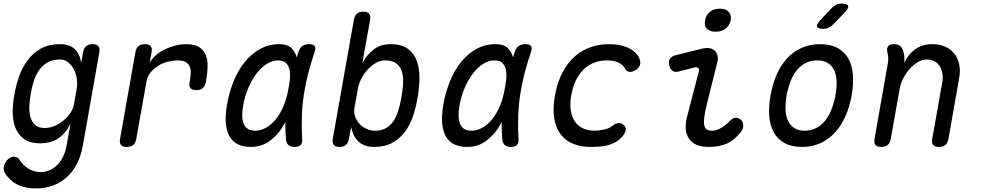

<svg xmlns="http://www.w3.org/2000/svg" viewBox="-30 -805 5450 1065"><path d="M361 -120Q347 -90 329 -69.5Q311 -49 290 -35.5Q269 -22 245 -16Q221 -10 195 -10Q135 -10 102 -35Q69 -60 54.5 -99Q40 -138 40.5 -186.5Q41 -235 50 -281Q58 -328 74.5 -377Q91 -426 120.5 -467Q150 -508 194 -534Q238 -560 302 -560Q357 -560 385.5 -532Q414 -504 420 -456L431 -515Q435 -538 448 -549Q461 -560 484 -560Q506 -560 515.5 -549Q525 -538 521 -515L430 0Q419 63 394 108.5Q369 154 334 183.5Q299 213 257 226.5Q215 240 170 240Q135 240 108 233.5Q81 227 60 215.5Q39 204 24 188.5Q9 173 -2 156Q-7 147 -9 138Q-11 129 -9 120Q-8 112 -3 102Q2 92 9.5 83.5Q17 75 26.5 69.5Q36 64 48 64Q59 64 66 68.5Q73 73 79 82Q87 95 99 107.5Q111 120 126 129.5Q141 139 159 144.5Q177 150 198 150Q216 150 237.5 142.5Q259 135 279.5 117.5Q300 100 316 71.5Q332 43 340 0ZM219 -95Q246 -95 273 -106.5Q300 -118 322.5 -137Q345 -156 360.5 -179Q376 -202 380 -226L396 -316Q400 -340 396 -368Q392 -396 380 -419.5Q368 -443 348.5 -459Q329 -475 302 -475Q259 -475 230.5 -457Q202 -439 184 -411.5Q166 -384 156 -351Q146 -318 141 -287Q135 -255 133 -221Q131 -187 138 -159Q145 -131 163.5 -113Q182 -95 219 -95Z M673 10Q650 10 641 -1Q632 -12 636 -35L721 -515Q725 -538 738 -549Q751 -560 774 -560Q797 -560 806 -549Q815 -538 811 -515L800 -456Q813 -480 835 -499Q857 -518 885 -531.5Q913 -545 943.5 -552.5Q974 -560 1003 -560Q1048 -560 1074 -544Q1100 -528 1111 -501Q1122 -474 1121.5 -438Q1121 -402 1114 -362L1112 -350Q1107 -327 1094.5 -316Q1082 -305 1059 -305Q1036 -305 1026.5 -316Q1017 -327 1022 -350L1024 -362Q1028 -385 1028 -404.5Q1028 -424 1021 -438.5Q1014 -453 998.5 -461.5Q983 -470 956 -470Q930 -470 901.5 -463Q873 -456 848.5 -441Q824 -426 805.5 -403.5Q787 -381 782 -350L726 -35Q722 -12 709 -1Q696 10 673 10Z M1360 10Q1324 10 1295 -2Q1266 -14 1247.5 -41.5Q1229 -69 1223.5 -113.5Q1218 -158 1229 -224Q1241 -293 1266 -354.5Q1291 -416 1328 -461.5Q1365 -507 1413 -533.5Q1461 -560 1519 -560Q1567 -560 1589.5 -535.5Q1612 -511 1619 -473.5Q1626 -436 1621 -391.5Q1616 -347 1609 -308Q1600 -253 1581.5 -196.5Q1563 -140 1533 -94Q1503 -48 1460 -19Q1417 10 1360 10ZM1385 -80Q1416 -80 1445.5 -96.5Q1475 -113 1499.5 -143Q1524 -173 1542 -215Q1560 -257 1569 -308Q1574 -332 1577.5 -360.5Q1581 -389 1577 -413Q1573 -437 1558.5 -453.5Q1544 -470 1511 -470Q1480 -470 1449.5 -450.5Q1419 -431 1393 -397Q1367 -363 1347 -316Q1327 -269 1318 -215Q1307 -151 1323 -115.5Q1339 -80 1385 -80ZM1625 -516Q1633 -541 1648 -550.5Q1663 -560 1684 -560Q1708 -560 1715.5 -549.5Q1723 -539 1715 -516Q1695 -457 1680 -399.5Q1665 -342 1656 -283.5Q1647 -225 1644.5 -163.5Q1642 -102 1646 -34Q1648 -12 1637.5 -1Q1627 10 1604 10Q1581 10 1569.5 -1Q1558 -12 1556 -34Q1551 -102 1553.5 -163.5Q1556 -225 1565.5 -283.5Q1575 -342 1590.5 -399.5Q1606 -457 1625 -516Z M1853 10Q1830 10 1821 -1.5Q1812 -13 1816 -36L1933 -695Q1937 -718 1949.5 -729Q1962 -740 1985 -740Q2008 -740 2017.5 -729Q2027 -718 2023 -695L1980 -456Q2005 -501 2043 -530.5Q2081 -560 2136 -560Q2199 -560 2234 -533Q2269 -506 2283.5 -462.5Q2298 -419 2296.5 -364.5Q2295 -310 2285 -256Q2277 -210 2261.5 -162.5Q2246 -115 2218 -76.5Q2190 -38 2148 -14Q2106 10 2045 10Q2016 10 1994.5 2Q1973 -6 1957.5 -20.5Q1942 -35 1932.5 -55Q1923 -75 1918 -100L1906 -36Q1902 -13 1889 -1.5Q1876 10 1853 10ZM2052 -80Q2085 -80 2109.5 -93.5Q2134 -107 2151 -131.5Q2168 -156 2178.5 -189.5Q2189 -223 2196 -262Q2203 -300 2205.5 -337.5Q2208 -375 2200 -404.5Q2192 -434 2170 -452Q2148 -470 2105 -470Q2078 -470 2053 -455Q2028 -440 2007.5 -417Q1987 -394 1973.5 -367Q1960 -340 1956 -316L1936 -206Q1932 -182 1939.5 -159.5Q1947 -137 1962.5 -119.5Q1978 -102 2001.5 -91Q2025 -80 2052 -80Z M2560 10Q2524 10 2495 -2Q2466 -14 2447.5 -41.5Q2429 -69 2423.5 -113.5Q2418 -158 2429 -224Q2441 -293 2466 -354.5Q2491 -416 2528 -461.5Q2565 -507 2613 -533.5Q2661 -560 2719 -560Q2767 -560 2789.5 -535.5Q2812 -511 2819 -473.5Q2826 -436 2821 -391.5Q2816 -347 2809 -308Q2800 -253 2781.5 -196.5Q2763 -140 2733 -94Q2703 -48 2660 -19Q2617 10 2560 10ZM2585 -80Q2616 -80 2645.5 -96.5Q2675 -113 2699.5 -143Q2724 -173 2742 -215Q2760 -257 2769 -308Q2774 -332 2777.5 -360.5Q2781 -389 2777 -413Q2773 -437 2758.5 -453.5Q2744 -470 2711 -470Q2680 -470 2649.5 -450.5Q2619 -431 2593 -397Q2567 -363 2547 -316Q2527 -269 2518 -215Q2507 -151 2523 -115.5Q2539 -80 2585 -80ZM2825 -516Q2833 -541 2848 -550.5Q2863 -560 2884 -560Q2908 -560 2915.5 -549.5Q2923 -539 2915 -516Q2895 -457 2880 -399.5Q2865 -342 2856 -283.5Q2847 -225 2844.5 -163.5Q2842 -102 2846 -34Q2848 -12 2837.5 -1Q2827 10 2804 10Q2781 10 2769.5 -1Q2758 -12 2756 -34Q2751 -102 2753.5 -163.5Q2756 -225 2765.5 -283.5Q2775 -342 2790.5 -399.5Q2806 -457 2825 -516Z M3048 -274Q3062 -351 3091 -405Q3120 -459 3160 -493.5Q3200 -528 3248 -544Q3296 -560 3346 -560Q3384 -560 3412.5 -553.5Q3441 -547 3462 -536Q3483 -525 3496.5 -511Q3510 -497 3516 -482Q3526 -459 3519 -442Q3512 -425 3494 -415Q3474 -404 3458.5 -407Q3443 -410 3437 -425Q3429 -442 3404.5 -456Q3380 -470 3336 -470Q3300 -470 3267.5 -458Q3235 -446 3209.5 -422Q3184 -398 3166 -362.5Q3148 -327 3139 -279Q3130 -230 3136 -192.5Q3142 -155 3159.5 -130Q3177 -105 3204.5 -92.5Q3232 -80 3266 -80Q3292 -80 3321.5 -86.5Q3351 -93 3368 -108Q3382 -120 3400 -122Q3418 -124 3432 -110Q3438 -104 3440 -96.5Q3442 -89 3440 -80Q3438 -71 3431.5 -60.5Q3425 -50 3413 -38Q3397 -22 3377 -12.5Q3357 -3 3336 2Q3315 7 3292.5 8.5Q3270 10 3248 10Q3193 10 3150.5 -7Q3108 -24 3081 -58.5Q3054 -93 3044.5 -147Q3035 -201 3048 -274Z M3733 -408Q3713 -403 3699.5 -413Q3686 -423 3682 -444Q3678 -467 3686.5 -480Q3695 -493 3719 -499L3864 -535Q3888 -541 3906 -537.5Q3924 -534 3935 -523.5Q3946 -513 3950 -496.5Q3954 -480 3949 -460L3890 -224Q3879 -179 3876 -151Q3873 -123 3877 -107.5Q3881 -92 3891 -86Q3901 -80 3916 -80Q3944 -80 3970.5 -95.5Q3997 -111 4018 -134Q4035 -152 4051 -152Q4067 -152 4079 -141Q4092 -130 4092.5 -109.5Q4093 -89 4079 -72Q4061 -50 4042 -34Q4023 -18 4001.5 -8.5Q3980 1 3955.5 5.5Q3931 10 3901 10Q3867 10 3840 0.5Q3813 -9 3796 -30Q3779 -51 3774.5 -83.5Q3770 -116 3782 -161L3846 -408Q3850 -422 3842.5 -428Q3835 -434 3823 -431ZM3940 -629Q3907 -629 3891 -646Q3875 -663 3881 -692Q3886 -722 3908 -739.5Q3930 -757 3963 -757Q3996 -757 4012 -739.5Q4028 -722 4023 -692Q4017 -663 3995 -646Q3973 -629 3940 -629Z M4418 10Q4360 10 4321.5 -11.5Q4283 -33 4262 -71Q4241 -109 4237 -161.5Q4233 -214 4244 -276Q4255 -338 4277.5 -390Q4300 -442 4334 -479.5Q4368 -517 4414.5 -538.5Q4461 -560 4519 -560Q4578 -560 4616.5 -538.5Q4655 -517 4676 -479.5Q4697 -442 4701 -390Q4705 -338 4694 -276Q4683 -214 4660 -161.5Q4637 -109 4602.5 -71Q4568 -33 4522 -11.5Q4476 10 4418 10ZM4434 -80Q4469 -80 4497 -94.5Q4525 -109 4546 -134.5Q4567 -160 4581.5 -196.5Q4596 -233 4604 -276Q4612 -319 4610.5 -354.5Q4609 -390 4597 -415.5Q4585 -441 4562 -455.5Q4539 -470 4503 -470Q4467 -470 4439 -455.5Q4411 -441 4390 -415.5Q4369 -390 4355 -354Q4341 -318 4333 -275Q4326 -232 4327.5 -196Q4329 -160 4341 -134.5Q4353 -109 4376 -94.5Q4399 -80 4434 -80ZM4537 -645Q4506 -645 4502 -657Q4498 -669 4521 -694L4582 -759Q4594 -772 4607.5 -778.5Q4621 -785 4638 -785Q4670 -785 4674.5 -772.5Q4679 -760 4654 -734L4591 -669Q4579 -657 4566 -651Q4553 -645 4537 -645Z M4929 -560Q4952 -560 4964 -549Q4976 -538 4982 -515Q4986 -501 4986.5 -485.5Q4987 -470 4985 -456Q5008 -504 5047 -532Q5086 -560 5141 -560Q5181 -560 5212 -546.5Q5243 -533 5263 -508Q5283 -483 5290.5 -448Q5298 -413 5290 -370L5231 -35Q5227 -12 5214 -1Q5201 10 5178 10Q5155 10 5146 -1Q5137 -12 5141 -35L5196 -344Q5201 -370 5198 -393.5Q5195 -417 5184.5 -435Q5174 -453 5156 -464Q5138 -475 5111 -475Q5084 -475 5058.5 -459Q5033 -443 5013 -419.5Q4993 -396 4979 -368Q4965 -340 4961 -316L4911 -35Q4907 -12 4894 -1Q4881 10 4858 10Q4835 10 4826 -1Q4817 -12 4821 -35L4895 -455Q4898 -470 4897 -485Q4896 -500 4892 -515Q4887 -538 4896.5 -549Q4906 -560 4929 -560Z"/></svg>

Font: Maple Mono
Style: Italic
Weight: 400
Italic angle: -10°
Monospace: yes
Designer: subframe7536
Version: Version 7.300